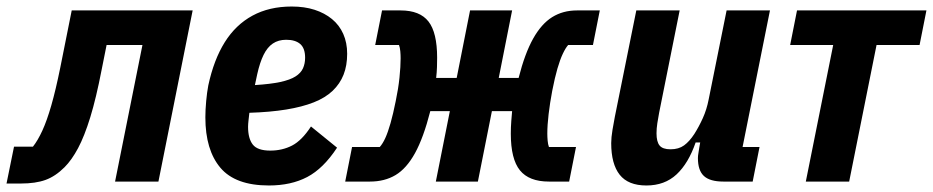

<svg xmlns="http://www.w3.org/2000/svg" viewBox="-58 -557 2862 589"><path d="M-38 6 -15 -107H43Q58 -126 72 -156.5Q86 -187 99.5 -234Q113 -281 127 -350L162 -525H533L428 0H295L379 -419H269L254 -344Q237 -256 219 -197.5Q201 -139 181.5 -102.5Q162 -66 140 -44Q112 -16 81.5 -5Q51 6 6 6Z M767 12Q664 12 618 -42.5Q572 -97 572 -197Q572 -220 574.5 -247Q577 -274 581 -295Q598 -374 631.5 -427.5Q665 -481 716.5 -509Q768 -537 837 -537Q876 -537 907 -527Q938 -517 960.5 -498.5Q983 -480 995 -453Q1007 -426 1007 -392Q1007 -356 996 -328Q985 -300 962.5 -278.5Q940 -257 904.5 -243Q869 -229 820 -221Q771 -213 707 -211Q706 -202 704.5 -189Q703 -176 703 -168Q703 -132 717.5 -113.5Q732 -95 771 -95Q808 -95 838 -110.5Q868 -126 896 -169L976 -104Q934 -40 884.5 -14Q835 12 767 12ZM820 -435Q796 -435 779 -423.5Q762 -412 750.5 -388.5Q739 -365 731 -329L724 -296Q772 -299 802 -305.5Q832 -312 848.5 -322.5Q865 -333 871.5 -347.5Q878 -362 878 -380Q878 -409 863 -422Q848 -435 820 -435Z M1001 0 1022 -106H1107Q1116 -116 1124 -133.5Q1132 -151 1140 -179Q1148 -207 1156 -247Q1164 -285 1167.5 -319Q1171 -353 1171 -378Q1171 -389 1170 -400Q1169 -411 1166 -419H1093L1114 -525H1171Q1230 -525 1256.5 -491Q1283 -457 1283 -380Q1283 -367 1282.5 -351Q1282 -335 1280 -318H1343L1384 -525H1513L1472 -318H1533Q1552 -393 1577.5 -438.5Q1603 -484 1636 -504.5Q1669 -525 1712 -525H1782L1761 -419H1685Q1677 -410 1668.5 -392Q1660 -374 1652 -346.5Q1644 -319 1636 -278Q1629 -241 1625 -207Q1621 -173 1621 -147Q1621 -137 1622 -125.5Q1623 -114 1626 -106H1709L1688 0H1626Q1565 0 1537 -34.5Q1509 -69 1509 -147Q1509 -167 1510.5 -186Q1512 -205 1513 -216H1451L1408 0H1279L1322 -216H1262Q1241 -134 1215 -87Q1189 -40 1155.5 -20Q1122 0 1077 0Z M1894 -525H2027L1964 -211Q1961 -195 1958.5 -179Q1956 -163 1956 -148Q1956 -122 1965.5 -110.5Q1975 -99 1999 -99Q2024 -99 2040.5 -111Q2057 -123 2072 -146Q2086 -168 2098 -194.5Q2110 -221 2116 -252L2171 -525H2304L2220 -106H2272L2251 0H2161Q2120 0 2101.5 -17Q2083 -34 2083 -72Q2083 -79 2084.5 -87Q2086 -95 2087 -103L2090 -120H2076Q2054 -56 2017.5 -22Q1981 12 1925 12Q1869 12 1843 -21Q1817 -54 1817 -118Q1817 -135 1821 -159Q1825 -183 1828 -198Z M2414 0 2498 -419H2366L2387 -525H2784L2763 -419H2631L2547 0Z"/></svg>

Font: IBM Plex Sans Condensed
Style: Bold Italic
Weight: 700
Width: 3
Italic angle: -11.31°
Designer: Mike Abbink, Paul van der Laan, Pieter van Rosmalen
Foundry: Bold Monday
Version: Version 3.201